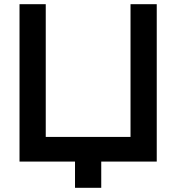

<svg xmlns="http://www.w3.org/2000/svg" viewBox="-20 -770 840 915"><path d="M727 -750V0H462.5V125H337.5V0H73V-750H198V-117.5H602V-750Z"/></svg>

Font: Russisch Sans
Style: Bold
Weight: 700
Designer: Michael Sharanda (font) & Cristiano Sobral (main changes)
Foundry: Michael Sharanda
Version: Version 2.00;September 8, 2020;FontCreator 13.0.0.2681 64-bi